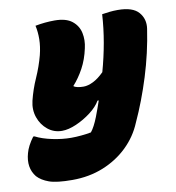

<svg xmlns="http://www.w3.org/2000/svg" viewBox="-143 -635 835 911"><g transform="rotate(-10 274.5 -180.0)"><path d="M87 -551Q134 -560 180 -560Q235 -560 264 -537Q293 -514 300.5 -478.5Q308 -443 299 -405Q288 -353 265.5 -311.5Q243 -270 214 -238Q221 -232 234 -229.5Q247 -227 262 -227Q283 -227 308.5 -239.5Q334 -252 361 -279Q380 -347 392 -415Q404 -483 408 -550Q426 -553 445 -555Q464 -557 484 -557Q556 -557 584.5 -524Q613 -491 606 -445Q589 -331 554.5 -220.5Q520 -110 476 -15Q450 48 400 96.5Q350 145 282 172.5Q214 200 133 200Q57 200 21 187Q-15 174 -35 152Q-72 106 -53 38Q-44 4 -15 -35H-9Q24 -18 71.5 -8Q119 2 162 2Q185 2 211 -0.5Q237 -3 258 -7Q276 -29 294 -75Q309 -114 321 -150H315Q299 -122 265.5 -96.5Q232 -71 194 -54.5Q156 -38 125 -38Q86 -38 56.5 -62Q27 -86 14 -123.5Q1 -161 11 -203Q24 -256 46.5 -306.5Q69 -357 83 -410Q93 -450 93.5 -485Q94 -520 87 -551Z"/></g></svg>

Font: Recursive Mn Csl St XBk
Style: Italic
Weight: 1000
Italic angle: -15°
Monospace: yes
Version: Version 1.079;hotconv 1.0.112;makeotfexe 2.5.65598; ttfautoh